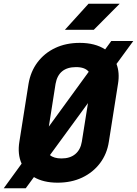

<svg xmlns="http://www.w3.org/2000/svg" viewBox="-55 -970 735 1030"><path d="M-35 40 61 -92Q38 -143 49 -210L98 -520Q109 -586 146 -635.5Q183 -685 241 -712.5Q299 -740 373 -740Q455 -740 509 -705L542 -750H660L570 -627Q588 -580 578 -520L529 -210Q519 -144 481.5 -94.5Q444 -45 386 -17.5Q328 10 254 10Q178 10 127 -20L83 40ZM243 -520 207 -291 421 -585Q401 -610 353 -610Q259 -610 243 -520ZM275 -120Q321 -120 349 -143.5Q377 -167 384 -210L417 -417L213 -138Q234 -120 275 -120ZM293 -810 420 -950H587L448 -810Z"/></svg>

Font: JetBrains Mono ExtraBold
Style: Italic
Weight: 800
Italic angle: -9°
Monospace: yes
Designer: Philipp Nurullin, Konstantin Bulenkov
Foundry: JetBrains
Version: Version 2.305; ttfautohint (v1.8.4.7-5d5b)